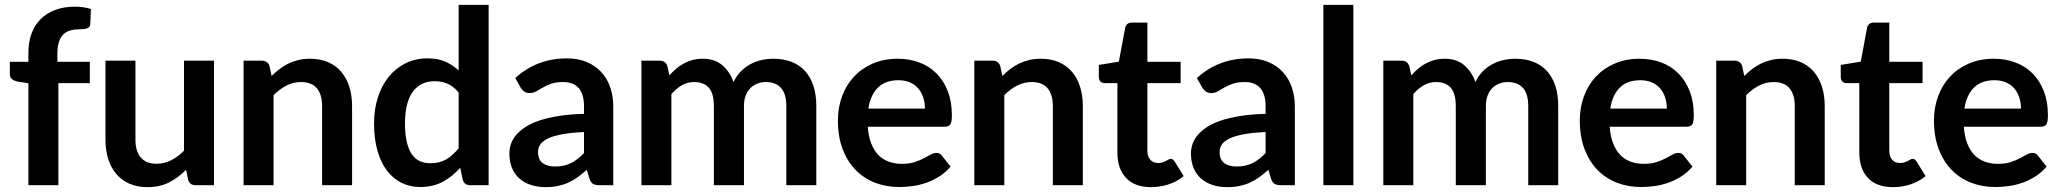

<svg xmlns="http://www.w3.org/2000/svg" viewBox="-20 -763 8488 791"><path d="M97 0V-420L52.5 -427Q38 -430 29.2 -437.2Q20.5 -444.5 20.5 -458V-508.5H97V-546.5Q97 -590.5 110.2 -625.5Q123.5 -660.5 148.2 -685Q173 -709.5 208.5 -722.5Q244 -735.5 288.5 -735.5Q324 -735.5 354.5 -726L352 -664Q351.5 -657 348 -652.8Q344.5 -648.5 338.8 -646.2Q333 -644 325.5 -643.2Q318 -642.5 309.5 -642.5Q287.5 -642.5 270.2 -637.8Q253 -633 241 -621.2Q229 -609.5 222.8 -590.2Q216.5 -571 216.5 -542.5V-508.5H350V-420.5H220.5V0Z M861.5 -513V0H786Q761.5 0 755 -22.5L746.5 -63.5Q715 -31.5 677 -11.8Q639 8 587.5 8Q545.5 8 513.2 -6.2Q481 -20.5 459 -46.5Q437 -72.5 425.8 -108.2Q414.5 -144 414.5 -187V-513H538V-187Q538 -140 559.8 -114.2Q581.5 -88.5 625 -88.5Q657 -88.5 685 -102.8Q713 -117 738 -142V-513Z M1099 -450Q1114.5 -465.5 1131.8 -478.8Q1149 -492 1168.2 -501.2Q1187.5 -510.5 1209.5 -515.8Q1231.5 -521 1257.5 -521Q1299.5 -521 1332 -506.8Q1364.5 -492.5 1386.2 -466.8Q1408 -441 1419.2 -405.2Q1430.5 -369.5 1430.5 -326.5V0H1307V-326.5Q1307 -373.5 1285.5 -399.2Q1264 -425 1220 -425Q1188 -425 1160 -410.5Q1132 -396 1107 -371V0H983.5V-513H1059Q1083 -513 1090.5 -490.5Z M1869.5 -382Q1848.5 -407.5 1823.8 -418Q1799 -428.5 1770.5 -428.5Q1742.5 -428.5 1720 -418Q1697.5 -407.5 1681.5 -386.2Q1665.5 -365 1657 -332.2Q1648.5 -299.5 1648.5 -255Q1648.5 -210 1655.8 -178.8Q1663 -147.5 1676.5 -127.8Q1690 -108 1709.5 -99.2Q1729 -90.5 1753 -90.5Q1791.5 -90.5 1818.5 -106.5Q1845.5 -122.5 1869.5 -152ZM1993 -743V0H1917.5Q1893 0 1886.5 -22.5L1876 -72Q1845 -36.5 1804.8 -14.5Q1764.5 7.5 1711 7.5Q1669 7.5 1634 -10Q1599 -27.5 1573.8 -60.8Q1548.5 -94 1534.8 -143Q1521 -192 1521 -255Q1521 -312 1536.5 -361Q1552 -410 1581 -446Q1610 -482 1650.5 -502.2Q1691 -522.5 1741.5 -522.5Q1784.5 -522.5 1815 -509Q1845.5 -495.5 1869.5 -472.5V-743Z M2386 -219Q2332.5 -216.5 2296 -209.8Q2259.5 -203 2237.5 -192.5Q2215.5 -182 2206 -168Q2196.5 -154 2196.5 -137.5Q2196.5 -105 2215.8 -91Q2235 -77 2266 -77Q2304 -77 2331.8 -90.8Q2359.5 -104.5 2386 -132.5ZM2103 -441.5Q2191.5 -522.5 2316 -522.5Q2361 -522.5 2396.5 -507.8Q2432 -493 2456.5 -466.8Q2481 -440.5 2493.8 -404Q2506.5 -367.5 2506.5 -324V0H2450.5Q2433 0 2423.5 -5.2Q2414 -10.5 2408.5 -26.5L2397.5 -63.5Q2378 -46 2359.5 -32.8Q2341 -19.5 2321 -10.5Q2301 -1.5 2278.2 3.2Q2255.5 8 2228 8Q2195.5 8 2168 -0.8Q2140.5 -9.5 2120.5 -27Q2100.5 -44.5 2089.5 -70.5Q2078.5 -96.5 2078.5 -131Q2078.5 -150.5 2085 -169.8Q2091.5 -189 2106.2 -206.5Q2121 -224 2144.5 -239.5Q2168 -255 2202.2 -266.5Q2236.5 -278 2282 -285.2Q2327.5 -292.5 2386 -294V-324Q2386 -375.5 2364 -400.2Q2342 -425 2300.5 -425Q2270.5 -425 2250.8 -418Q2231 -411 2216 -402.2Q2201 -393.5 2188.8 -386.5Q2176.5 -379.5 2161.5 -379.5Q2148.5 -379.5 2139.5 -386.2Q2130.5 -393 2125 -402Z M2622.5 0V-513H2698Q2722 -513 2729.5 -490.5L2737.5 -452.5Q2751 -467.5 2765.8 -480Q2780.5 -492.5 2797.2 -501.5Q2814 -510.5 2833.2 -515.8Q2852.5 -521 2875.5 -521Q2924 -521 2955.2 -494.8Q2986.5 -468.5 3002 -425Q3014 -450.5 3032 -468.8Q3050 -487 3071.5 -498.5Q3093 -510 3117.2 -515.5Q3141.5 -521 3166 -521Q3208.5 -521 3241.5 -508Q3274.5 -495 3297 -470Q3319.5 -445 3331.2 -409Q3343 -373 3343 -326.5V0H3219.5V-326.5Q3219.5 -375.5 3198 -400.2Q3176.5 -425 3135 -425Q3116 -425 3099.8 -418.5Q3083.5 -412 3071.2 -399.8Q3059 -387.5 3052 -369Q3045 -350.5 3045 -326.5V0H2921V-326.5Q2921 -378 2900.2 -401.5Q2879.5 -425 2839.5 -425Q2812.5 -425 2789.2 -411.8Q2766 -398.5 2746 -375.5V0Z M3790.5 -315.5Q3790.5 -339.5 3783.8 -360.8Q3777 -382 3763.5 -398Q3750 -414 3729.2 -423.2Q3708.5 -432.5 3681 -432.5Q3627.5 -432.5 3596.8 -402Q3566 -371.5 3557.5 -315.5ZM3555 -241Q3558 -201.5 3569 -172.8Q3580 -144 3598 -125.2Q3616 -106.5 3640.8 -97.2Q3665.5 -88 3695.5 -88Q3725.5 -88 3747.2 -95Q3769 -102 3785.2 -110.5Q3801.5 -119 3813.8 -126Q3826 -133 3837.5 -133Q3853 -133 3860.5 -121.5L3896 -76.5Q3875.5 -52.5 3850 -36.2Q3824.5 -20 3796.8 -10.2Q3769 -0.5 3740.2 3.5Q3711.5 7.5 3684.5 7.5Q3631 7.5 3585 -10.2Q3539 -28 3505 -62.8Q3471 -97.5 3451.5 -148.8Q3432 -200 3432 -267.5Q3432 -320 3449 -366.2Q3466 -412.5 3497.8 -446.8Q3529.5 -481 3575.2 -501Q3621 -521 3678.5 -521Q3727 -521 3768 -505.5Q3809 -490 3838.5 -460.2Q3868 -430.5 3884.8 -387.2Q3901.5 -344 3901.5 -288.5Q3901.5 -260.5 3895.5 -250.8Q3889.5 -241 3872.5 -241Z M4109.5 -450Q4125 -465.5 4142.2 -478.8Q4159.5 -492 4178.8 -501.2Q4198 -510.5 4220 -515.8Q4242 -521 4268 -521Q4310 -521 4342.5 -506.8Q4375 -492.5 4396.8 -466.8Q4418.5 -441 4429.8 -405.2Q4441 -369.5 4441 -326.5V0H4317.5V-326.5Q4317.5 -373.5 4296 -399.2Q4274.5 -425 4230.5 -425Q4198.5 -425 4170.5 -410.5Q4142.5 -396 4117.5 -371V0H3994V-513H4069.5Q4093.5 -513 4101 -490.5Z M4722 8Q4655 8 4619.2 -29.8Q4583.5 -67.5 4583.5 -134V-420.5H4531Q4521 -420.5 4514 -427Q4507 -433.5 4507 -446.5V-495.5L4589.5 -509L4615.5 -649Q4618 -659 4625 -664.5Q4632 -670 4643 -670H4707V-508.5H4844V-420.5H4707V-142.5Q4707 -118.5 4718.8 -105Q4730.5 -91.5 4751 -91.5Q4762.5 -91.5 4770.2 -94.2Q4778 -97 4783.8 -100Q4789.5 -103 4794 -105.8Q4798.5 -108.5 4803 -108.5Q4808.5 -108.5 4812 -105.8Q4815.5 -103 4819.5 -97.5L4856.5 -37.5Q4829.5 -15 4794.5 -3.5Q4759.5 8 4722 8Z M5194 -219Q5140.5 -216.5 5104 -209.8Q5067.5 -203 5045.5 -192.5Q5023.5 -182 5014 -168Q5004.5 -154 5004.5 -137.5Q5004.5 -105 5023.8 -91Q5043 -77 5074 -77Q5112 -77 5139.8 -90.8Q5167.5 -104.5 5194 -132.5ZM4911 -441.5Q4999.5 -522.5 5124 -522.5Q5169 -522.5 5204.5 -507.8Q5240 -493 5264.5 -466.8Q5289 -440.5 5301.8 -404Q5314.5 -367.5 5314.5 -324V0H5258.5Q5241 0 5231.5 -5.2Q5222 -10.5 5216.5 -26.5L5205.5 -63.5Q5186 -46 5167.5 -32.8Q5149 -19.5 5129 -10.5Q5109 -1.5 5086.2 3.2Q5063.5 8 5036 8Q5003.5 8 4976 -0.8Q4948.5 -9.5 4928.5 -27Q4908.5 -44.5 4897.5 -70.5Q4886.5 -96.5 4886.5 -131Q4886.5 -150.5 4893 -169.8Q4899.5 -189 4914.2 -206.5Q4929 -224 4952.5 -239.5Q4976 -255 5010.2 -266.5Q5044.5 -278 5090 -285.2Q5135.5 -292.5 5194 -294V-324Q5194 -375.5 5172 -400.2Q5150 -425 5108.5 -425Q5078.5 -425 5058.8 -418Q5039 -411 5024 -402.2Q5009 -393.5 4996.8 -386.5Q4984.5 -379.5 4969.5 -379.5Q4956.5 -379.5 4947.5 -386.2Q4938.5 -393 4933 -402Z M5555.5 -743V0H5432V-743Z M5679 0V-513H5754.5Q5778.5 -513 5786 -490.5L5794 -452.5Q5807.5 -467.5 5822.2 -480Q5837 -492.5 5853.8 -501.5Q5870.5 -510.5 5889.8 -515.8Q5909 -521 5932 -521Q5980.5 -521 6011.8 -494.8Q6043 -468.5 6058.5 -425Q6070.5 -450.5 6088.5 -468.8Q6106.5 -487 6128 -498.5Q6149.5 -510 6173.8 -515.5Q6198 -521 6222.5 -521Q6265 -521 6298 -508Q6331 -495 6353.5 -470Q6376 -445 6387.8 -409Q6399.5 -373 6399.5 -326.5V0H6276V-326.5Q6276 -375.5 6254.5 -400.2Q6233 -425 6191.5 -425Q6172.5 -425 6156.2 -418.5Q6140 -412 6127.8 -399.8Q6115.5 -387.5 6108.5 -369Q6101.5 -350.5 6101.5 -326.5V0H5977.5V-326.5Q5977.5 -378 5956.8 -401.5Q5936 -425 5896 -425Q5869 -425 5845.8 -411.8Q5822.5 -398.5 5802.5 -375.5V0Z M6847 -315.5Q6847 -339.5 6840.2 -360.8Q6833.5 -382 6820 -398Q6806.5 -414 6785.8 -423.2Q6765 -432.5 6737.5 -432.5Q6684 -432.5 6653.2 -402Q6622.5 -371.5 6614 -315.5ZM6611.5 -241Q6614.5 -201.5 6625.5 -172.8Q6636.5 -144 6654.5 -125.2Q6672.5 -106.5 6697.2 -97.2Q6722 -88 6752 -88Q6782 -88 6803.8 -95Q6825.5 -102 6841.8 -110.5Q6858 -119 6870.2 -126Q6882.5 -133 6894 -133Q6909.5 -133 6917 -121.5L6952.5 -76.5Q6932 -52.5 6906.5 -36.2Q6881 -20 6853.2 -10.2Q6825.5 -0.5 6796.8 3.5Q6768 7.5 6741 7.5Q6687.5 7.5 6641.5 -10.2Q6595.5 -28 6561.5 -62.8Q6527.5 -97.5 6508 -148.8Q6488.5 -200 6488.5 -267.5Q6488.5 -320 6505.5 -366.2Q6522.5 -412.5 6554.2 -446.8Q6586 -481 6631.8 -501Q6677.5 -521 6735 -521Q6783.5 -521 6824.5 -505.5Q6865.5 -490 6895 -460.2Q6924.5 -430.5 6941.2 -387.2Q6958 -344 6958 -288.5Q6958 -260.5 6952 -250.8Q6946 -241 6929 -241Z M7166 -450Q7181.5 -465.5 7198.8 -478.8Q7216 -492 7235.2 -501.2Q7254.5 -510.5 7276.5 -515.8Q7298.5 -521 7324.5 -521Q7366.5 -521 7399 -506.8Q7431.5 -492.5 7453.2 -466.8Q7475 -441 7486.2 -405.2Q7497.5 -369.5 7497.5 -326.5V0H7374V-326.5Q7374 -373.5 7352.5 -399.2Q7331 -425 7287 -425Q7255 -425 7227 -410.5Q7199 -396 7174 -371V0H7050.5V-513H7126Q7150 -513 7157.5 -490.5Z M7778.5 8Q7711.5 8 7675.8 -29.8Q7640 -67.5 7640 -134V-420.5H7587.5Q7577.5 -420.5 7570.5 -427Q7563.5 -433.5 7563.5 -446.5V-495.5L7646 -509L7672 -649Q7674.5 -659 7681.5 -664.5Q7688.5 -670 7699.5 -670H7763.5V-508.5H7900.5V-420.5H7763.5V-142.5Q7763.5 -118.5 7775.2 -105Q7787 -91.5 7807.5 -91.5Q7819 -91.5 7826.8 -94.2Q7834.5 -97 7840.2 -100Q7846 -103 7850.5 -105.8Q7855 -108.5 7859.5 -108.5Q7865 -108.5 7868.5 -105.8Q7872 -103 7876 -97.5L7913 -37.5Q7886 -15 7851 -3.5Q7816 8 7778.5 8Z M8306 -315.5Q8306 -339.5 8299.2 -360.8Q8292.5 -382 8279 -398Q8265.5 -414 8244.8 -423.2Q8224 -432.5 8196.5 -432.5Q8143 -432.5 8112.2 -402Q8081.5 -371.5 8073 -315.5ZM8070.5 -241Q8073.5 -201.5 8084.5 -172.8Q8095.5 -144 8113.5 -125.2Q8131.5 -106.5 8156.2 -97.2Q8181 -88 8211 -88Q8241 -88 8262.8 -95Q8284.5 -102 8300.8 -110.5Q8317 -119 8329.2 -126Q8341.5 -133 8353 -133Q8368.5 -133 8376 -121.5L8411.5 -76.5Q8391 -52.5 8365.5 -36.2Q8340 -20 8312.2 -10.2Q8284.5 -0.5 8255.8 3.5Q8227 7.5 8200 7.5Q8146.5 7.5 8100.5 -10.2Q8054.5 -28 8020.5 -62.8Q7986.5 -97.5 7967 -148.8Q7947.5 -200 7947.5 -267.5Q7947.5 -320 7964.5 -366.2Q7981.5 -412.5 8013.2 -446.8Q8045 -481 8090.8 -501Q8136.5 -521 8194 -521Q8242.5 -521 8283.5 -505.5Q8324.5 -490 8354 -460.2Q8383.5 -430.5 8400.2 -387.2Q8417 -344 8417 -288.5Q8417 -260.5 8411 -250.8Q8405 -241 8388 -241Z"/></svg>

Font: LatoLatin
Style: Bold
Weight: 700
Designer: Lukasz Dziedzic with Adam Twardoch and Botio Nikoltchev
Foundry: tyPoland Lukasz Dziedzic
Version: Version 2.015; 2015-08-06; http://www.latofonts.com/